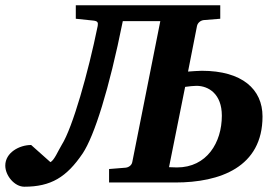

<svg xmlns="http://www.w3.org/2000/svg" viewBox="-83 -691 1055 727"><path d="M911 -250C911 -353 834 -423 681 -423C666 -423 646 -421 629 -420L663 -593C666 -606 678 -614 689 -615L751 -620V-671H204V-620L271 -613C287 -611 289 -606 287 -593C251 -416 192 -208 151 -143C136 -118 123 -85 108 -77L35 -142C-10 -142 -63 -113 -63 -64C-63 -26 -28 16 9 16C110 16 169 -20 230 -110C274 -176 330 -352 382 -611H524L418 -78C416 -65 404 -57 392 -56L330 -51V0H581C750 0 911 -58 911 -250ZM757 -253C757 -151 700 -57 587 -57C576 -57 565 -58 557 -58L618 -362C631 -364 651 -366 661 -366C707 -366 757 -335 757 -253Z"/></svg>

Font: Veleka
Style: Bold Italic
Weight: 700
Italic angle: -12°
Designer: Stefan Peev, Context Ltd, 2016; SIL International, 1997-2014.
Foundry: Stefan Peev, Context Ltd, 2016
Version: Version 5.000